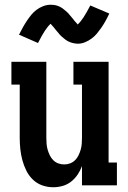

<svg xmlns="http://www.w3.org/2000/svg" viewBox="-20 -780 540 808"><path d="M204 8Q180 8 157.5 0Q135 -8 118 -24.5Q101 -41 90.5 -62.5Q80 -84 74 -106.5Q68 -129 65.5 -152.5Q63 -176 63 -200V-424H28V-520H175V-200Q175 -187 176 -174.5Q177 -162 180.5 -150Q184 -138 189.5 -126.5Q195 -115 204 -106Q213 -97 225 -92.5Q237 -88 250 -88Q263 -88 275 -92.5Q287 -97 296 -106Q305 -115 310.5 -126.5Q316 -138 319.5 -150Q323 -162 324 -174.5Q325 -187 325 -200V-424H289V-520H437V-96H472V0H325V-81Q318 -62 306.5 -45Q295 -28 279 -15.5Q263 -3 243.5 2.5Q224 8 204 8ZM307 -596Q302 -596 296.5 -597Q291 -598 286 -599Q281 -600 276 -602Q271 -604 266 -606.5Q261 -609 257 -612Q253 -615 249.5 -618Q246 -621 241 -625Q236 -629 232.5 -633Q229 -637 226 -641Q223 -645 219.5 -648.5Q216 -652 212.5 -657Q209 -662 205 -666.5Q201 -671 198.5 -673.5Q196 -676 193 -680Q181 -669 168.5 -650Q156 -631 140 -599L60 -634Q69 -652 77.5 -667Q86 -682 94.5 -694.5Q103 -707 112 -718Q121 -729 133.5 -738.5Q146 -748 161.5 -754Q177 -760 193 -760Q198 -760 203.5 -759.5Q209 -759 214 -758Q219 -757 224 -755Q229 -753 234 -750.5Q239 -748 243 -745Q247 -742 250.5 -739Q254 -736 259 -732Q264 -728 267.5 -724Q271 -720 274 -716Q277 -712 280.5 -708.5Q284 -705 287.5 -700Q291 -695 295 -690.5Q299 -686 301.5 -683.5Q304 -681 307 -677Q319 -688 331.5 -707Q344 -726 360 -757L440 -723Q431 -704 422.5 -689Q414 -674 405.5 -662Q397 -650 388 -639Q379 -628 366.5 -618.5Q354 -609 338.5 -602.5Q323 -596 307 -596Z"/></svg>

Font: Iosevka Gothic
Style: Bold
Weight: 700
Monospace: yes
Designer: Belleve Invis
Foundry: Belleve Invis
Version: Version 15.5.1; ttfautohint (v1.8.4)